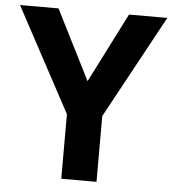

<svg xmlns="http://www.w3.org/2000/svg" viewBox="-52 -761 726 809"><g transform="rotate(5 311.5 -357.0)"><path d="M311.5 -419.1 461.1 -714H623.1L386 -278V0H237V-273L0 -714H162.9Z"/></g></svg>

Font: Noto Sans Hebrew
Style: Regular
Weight: 400
Designer: Monotype Design Team
Foundry: Monotype Imaging Inc.
Version: Version 2.003;January 10, 2023;FontCreator 14.0.0.2877 64-bi